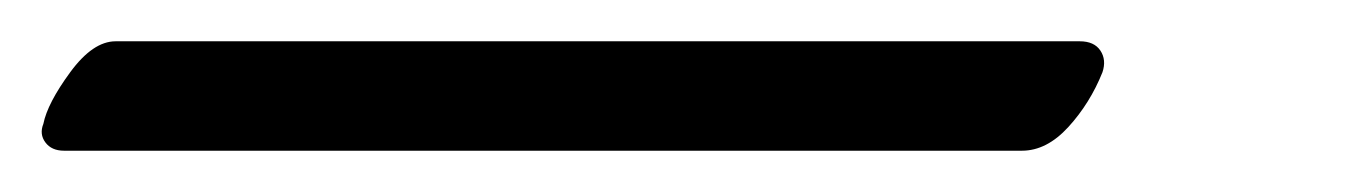

<svg xmlns="http://www.w3.org/2000/svg" viewBox="-137 111 663 93"><path d="M397 146Q391 161 380.5 172.5Q370 184 358 184H-106Q-112 184 -115 180Q-118 176 -116 171Q-114 161 -103 146Q-92 131 -81 131H386Q393 131 396 135.5Q399 140 397 146Z"/></svg>

Font: EB Garamond Medium
Style: Italic
Weight: 500
Italic angle: -17.2°
Designer: Georg Duffner and Octavio Pardo
Foundry: Georg Duffner
Version: Version 1.000